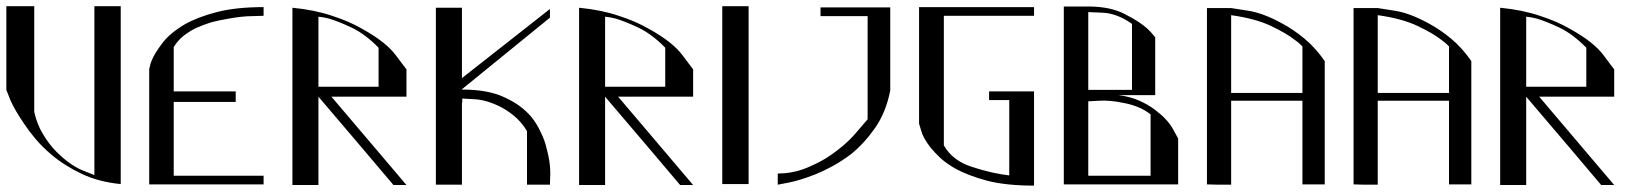

<svg xmlns="http://www.w3.org/2000/svg" viewBox="-21 -582 5197 605"><path d="M-1 -298.8 11.7 -266.6C20.8 -245.8 35.2 -221 54.7 -192.4C65.1 -176.8 77.1 -160.8 90.8 -144.5C104.5 -128.3 120.4 -112.3 138.7 -96.7C166 -73.2 197.9 -52.7 234.4 -35.2C270.8 -17.6 312.5 -6.5 359.4 -2V-284.2V-562.5H276.4V-535.2V-127.9V-30.3L237.3 -45.9C211.3 -57 184.2 -76.5 156.2 -104.5C141.3 -119.5 127.6 -137.4 115.2 -158.2C102.2 -179 92.8 -202.8 86.9 -229.5V-535.2V-562.5H-1V-535.2Z M809.6 -549.8V-559.6C751.6 -559.6 702.5 -554.4 662.1 -543.9C621.7 -533.5 587.9 -520.5 560.5 -504.9C528.6 -486 504.9 -465.8 489.3 -444.3C473.6 -423.5 462.9 -405.9 457 -391.6C453.8 -383.8 451.8 -377.3 451.2 -372.1L449.2 -365.2V-1H531.2H809.6V-28.3H526.4V-260.7H721.7V-293.9H526.4V-433.6C534.2 -446.6 543.9 -458 555.7 -467.8C568 -477.5 581.4 -486 595.7 -493.2C611.3 -500.3 627.6 -506.5 644.5 -511.7C662.1 -516.3 679 -519.9 695.3 -522.5C725.9 -528.3 752.6 -531.2 775.4 -531.2L809.6 -532.2Z M1259.8 -363.3 1227.5 -406.2C1206.7 -434.9 1170.9 -463.2 1120.1 -491.2C1093.4 -506.8 1061.8 -520.5 1025.4 -532.2C988.9 -544.6 947.3 -553.1 900.4 -557.6V-288.1H982.4V-431.6V-529.3L991.2 -528.3C997.1 -527.7 1005.2 -526 1015.6 -523.4C1033.9 -518.2 1057.6 -508.8 1086.9 -495.1C1115.6 -481.4 1143.9 -460.3 1171.9 -431.6V-308.6H982.4H900.4V1H918.9H982.4V-26.4V-277.3C1087.9 -153.6 1166.7 -60.9 1218.8 1H1259.8C1154.9 -122.7 1076.2 -215.5 1023.4 -277.3H1171.9H1259.8Z M1434.6 -557.6H1352.5V-299.8V-273.4V-257.8V0H1372.1H1434.6V-27.3V-257.8H1435.5V-271.5L1470.7 -269.5C1494.8 -268.9 1521.5 -261.7 1550.8 -248C1567.1 -240.2 1582.7 -230.1 1597.7 -217.8C1613.3 -205.4 1627.3 -189.1 1639.6 -168.9V0H1679.7H1711.9L1712.9 -34.2V-40C1712.9 -61.5 1709 -86.6 1701.2 -115.2C1697.3 -132.2 1691.1 -149.1 1682.6 -166C1674.8 -183.6 1664.4 -200.2 1651.4 -215.8C1630.5 -239.9 1602.9 -259.8 1568.4 -275.4C1533.9 -291.7 1489.6 -299.8 1435.5 -299.8H1434.6V-530.3ZM1711.9 -526.4V-553.7C1588.9 -456.7 1496.4 -384.1 1434.6 -335.9V-300.8C1557.6 -401 1650.1 -476.2 1711.9 -526.4Z M2163.1 -363.3 2130.9 -406.2C2110 -434.9 2074.2 -463.2 2023.4 -491.2C1996.7 -506.8 1965.2 -520.5 1928.7 -532.2C1892.3 -544.6 1850.6 -553.1 1803.7 -557.6V-288.1H1885.7V-431.6V-529.3L1894.5 -528.3C1900.4 -527.7 1908.5 -526 1918.9 -523.4C1937.2 -518.2 1960.9 -508.8 1990.2 -495.1C2018.9 -481.4 2047.2 -460.3 2075.2 -431.6V-308.6H1885.7H1803.7V1H1822.3H1885.7V-26.4V-277.3C1991.2 -153.6 2070 -60.9 2122.1 1H2163.1C2058.3 -122.7 1979.5 -215.5 1926.8 -277.3H2075.2H2163.1Z M2337.9 -562.5H2254.9V-503.9V-430.7V-373V-297.9V-172.9V-2H2293.9H2337.9V-109.4V-202.1V-365.2Z M2429.7 -35.2V-9.8V0L2464.8 -6.8C2488.3 -11.4 2516.6 -20.2 2549.8 -33.2C2567.4 -40.4 2585.6 -49.2 2604.5 -59.6C2623.4 -70 2642.3 -82.4 2661.1 -96.7C2688.5 -118.8 2713.5 -146.2 2736.3 -178.7C2759.1 -211.3 2775.1 -250.7 2784.2 -296.9V-394.5V-464.8V-527.3V-539.1V-558.6H2564.5V-531.2H2712.9V-206.1L2676.8 -164.1C2652.7 -135.4 2620.8 -108.4 2581.1 -83C2559.6 -70 2535.8 -58.6 2509.8 -48.8C2484.4 -39.7 2457.7 -35.2 2429.7 -35.2Z M3237.3 -559.6H2875V-376V-192.4L2881.8 -169.9C2885.7 -154.9 2895.5 -137.4 2911.1 -117.2C2919.6 -106.8 2930 -95.7 2942.4 -84C2954.8 -72.9 2969.7 -62.2 2987.3 -51.8C3014 -36.8 3047.9 -23.8 3088.9 -12.7C3129.2 -2.3 3178.7 2.9 3237.3 2.9V-7.8V-24.4V-25.4V-293.9H3173.8H3095.7V-266.6H3159.2V-29.3C3124 -33.2 3085.3 -42 3043 -55.7C3001.3 -68.7 2971.4 -91.5 2953.1 -124V-532.2H3237.3Z M3545.9 -298.8H3408.2V-282.2V-262.7L3442.4 -264.6C3465.2 -266 3490.6 -263.7 3518.6 -257.8C3533.5 -255.2 3548.5 -251 3563.5 -245.1C3578.5 -239.3 3592.1 -231.4 3604.5 -221.7V-28.3H3408.2V-1H3464.8H3691.4V-145.5L3674.8 -175.8C3663.7 -196 3644.9 -216.1 3618.2 -236.3C3604.5 -246.7 3588.2 -256.2 3569.3 -264.6C3550.5 -273.1 3528.6 -279 3503.9 -282.2H3619.1V-464.8L3612.3 -472.7C3608.4 -477.9 3602.2 -484.4 3593.8 -492.2C3578.1 -506.5 3555 -521.5 3524.4 -537.1C3493.8 -553.4 3455.1 -561.5 3408.2 -561.5H3331.1V-1H3408.2V-543.9L3453.1 -542C3483.7 -540.7 3514.6 -529 3545.9 -506.8Z M3782.2 -1C3792 -1 3804 -0.7 3818.4 0H3858.4V-89.8V-175.8V-338.9V-534.2C3909.8 -527 3951.8 -515.6 3984.4 -500C4016.9 -484.4 4041 -470.4 4056.6 -458C4065.8 -451.5 4072.3 -446.3 4076.2 -442.4L4083 -435.5V-289.1H3842.8V-264.6H4083V-1H4153.3V-67.4V-217.8V-307.6V-389.6C4133.8 -417.6 4112.6 -441.1 4089.8 -460C4067.1 -478.8 4044.3 -494.5 4021.5 -506.8C3979.2 -530.3 3941.4 -544.3 3908.2 -548.8L3858.4 -556.6H3782.2V-278.3Z M4244.1 -1C4253.9 -1 4266 -0.7 4280.3 0H4320.3V-89.8V-175.8V-338.9V-534.2C4371.7 -527 4413.7 -515.6 4446.3 -500C4478.8 -484.4 4502.9 -470.4 4518.6 -458C4527.7 -451.5 4534.2 -446.3 4538.1 -442.4L4544.9 -435.5V-289.1H4304.7V-264.6H4544.9V-1H4615.2V-67.4V-217.8V-307.6V-389.6C4595.7 -417.6 4574.5 -441.1 4551.8 -460C4529 -478.8 4506.2 -494.5 4483.4 -506.8C4441.1 -530.3 4403.3 -544.3 4370.1 -548.8L4320.3 -556.6H4244.1V-278.3Z M5065.4 -363.3 5033.2 -406.2C5012.4 -434.9 4976.6 -463.2 4925.8 -491.2C4899.1 -506.8 4867.5 -520.5 4831.1 -532.2C4794.6 -544.6 4752.9 -553.1 4706.1 -557.6V-288.1H4788.1V-431.6V-529.3L4796.9 -528.3C4802.7 -527.7 4810.9 -526 4821.3 -523.4C4839.5 -518.2 4863.3 -508.8 4892.6 -495.1C4921.2 -481.4 4949.5 -460.3 4977.5 -431.6V-308.6H4788.1H4706.1V1H4724.6H4788.1V-26.4V-277.3C4893.6 -153.6 4972.3 -60.9 5024.4 1H5065.4C4960.6 -122.7 4881.8 -215.5 4829.1 -277.3H4977.5H5065.4Z"/></svg>

Font: Cully Mac
Style: Regular
Weight: 400
Designer: Arif Nurcahyadi
Version: Version 1.0